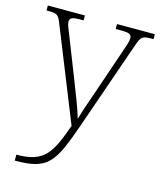

<svg xmlns="http://www.w3.org/2000/svg" viewBox="-116 -619 783 941"><g transform="rotate(15 276.0 -148.0)"><path d="M49 210V240H52C218 240 245 194 317 -12L472 -457C489 -508 496 -511 549 -511H552V-536H360V-511H391C432 -511 441 -503 441 -484C441 -472 433 -447 423 -419L341 -179C321 -122 306 -79 294 -37C283 -80 252 -157 229 -216L154 -407C135 -455 127 -472 127 -485C127 -503 136 -511 176 -511H197V-536H9V-511H12C64 -511 69 -508 87 -462L274 4C221 149 194 210 49 210Z"/></g></svg>

Font: Noto Serif Ethiopic ExtraLight
Style: Regular
Weight: 200
Designer: Monotype Design Team
Foundry: Monotype Imaging Inc.
Version: Version 2.102